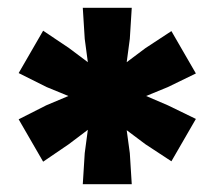

<svg xmlns="http://www.w3.org/2000/svg" viewBox="-20 -727 551 494"><path d="M193 -707H319L314 -627L306 -567L354 -603L421 -647L484 -538L412 -503L356 -480L412 -456L484 -421L421 -312L354 -356L306 -392L314 -333L319 -253H193L198 -333L206 -393L157 -356L91 -311L28 -420L99 -456L156 -480L100 -503L28 -539L91 -648L158 -603L206 -567L198 -627Z"/></svg>

Font: TASA Orbiter Display
Style: Bold
Weight: 700
Designer: Weizhong Zhang
Version: Version 1.000;Glyphs 3.1.2 (3151)